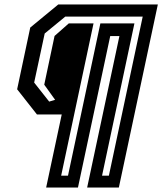

<svg xmlns="http://www.w3.org/2000/svg" viewBox="-20 -720 724 857"><path d="M186 117 255.5 -209H145L56.5 -321.5L115 -597L240 -700H684.5L510.5 117H369L513 -559H472L328 117ZM253 64H283.5L428 -615.5H580L435.5 64H466L617 -646H271.5L179.5 -570.5L132.5 -351.5L199.5 -266.5L226 -274.5L177.5 -342L223.5 -559.5L287 -615.5H397.5Z"/></svg>

Font: Tourney Expanded SemiBold
Style: Italic
Weight: 600
Width: 7
Italic angle: -12°
Designer: Tyler Finck
Foundry: Etcetera Type Co
Version: Version 1.010; ttfautohint (v1.8.3)